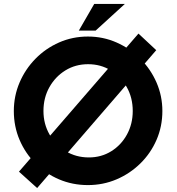

<svg xmlns="http://www.w3.org/2000/svg" viewBox="-20 -929 898 972"><path d="M771 -675 168 23 76 -60 681 -759ZM50 -367Q50 -443 79 -511Q108 -579 159.5 -631.5Q211 -684 279 -714Q347 -744 425 -744Q502 -744 570 -714Q638 -684 690.5 -631.5Q743 -579 772.5 -511Q802 -443 802 -367Q802 -289 772.5 -221Q743 -153 690.5 -101.5Q638 -50 570 -21Q502 8 425 8Q347 8 279 -21Q211 -50 159.5 -101.5Q108 -153 79 -221Q50 -289 50 -367ZM200 -367Q200 -302 230.5 -248.5Q261 -195 313 -163.5Q365 -132 430 -132Q493 -132 543.5 -163.5Q594 -195 623 -248.5Q652 -302 652 -367Q652 -434 622 -487.5Q592 -541 541 -572.5Q490 -604 426 -604Q362 -604 311 -572.5Q260 -541 230 -487.5Q200 -434 200 -367ZM612 -909 464 -774H379L457 -909Z"/></svg>

Font: Reem Kufi Fun
Style: Bold
Weight: 700
Designer: Khaled Hosny
Version: Version 1.005